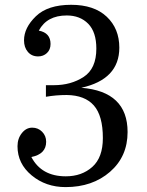

<svg xmlns="http://www.w3.org/2000/svg" viewBox="-20 -762 606 792"><path d="M250.5 9.8Q168.9 9.8 110.6 -38.6Q52.2 -86.9 52.2 -158.7Q52.2 -190.4 70.1 -212.9Q87.9 -235.4 112.8 -235.4Q137.2 -235.4 153.8 -218.5Q170.4 -201.7 170.4 -177.2Q170.4 -126.5 109.4 -114.3Q150.9 -34.7 251.5 -34.7Q317.4 -34.7 360.8 -73.5Q404.3 -112.3 404.3 -192.4Q404.3 -284.7 367.2 -326.9Q330.1 -369.1 255.4 -370.1Q210.9 -370.1 169.4 -362.8V-410.6H202.1Q272.9 -410.6 325.2 -444.8Q377.4 -479 377.4 -561.5Q377.4 -629.9 343.8 -664.1Q310.1 -698.2 255.4 -698.2Q173.3 -698.2 140.1 -635.7Q188.5 -626.5 188.5 -580.6Q188.5 -557.1 173.6 -543.2Q158.7 -529.3 137.2 -529.3Q110.8 -529.3 95 -547.9Q79.1 -566.4 79.1 -595.7Q79.1 -647.5 127.9 -694.8Q176.8 -742.2 273.4 -742.2Q368.2 -742.2 420.2 -693.1Q472.2 -644 472.2 -565.4Q472.2 -434.6 315.4 -399.9Q506.3 -384.8 506.3 -217.3Q506.3 -116.2 433.8 -53.2Q361.3 9.8 250.5 9.8Z"/></svg>

Font: Munson
Style: Regular
Weight: 400
Designer: Paul James MIller
Foundry: High-Logic / Made with FontCreator
Version: Version 2.10;May 5, 2019;FontCreator 11.5.0.2430 64-bit